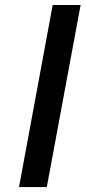

<svg xmlns="http://www.w3.org/2000/svg" viewBox="-20 -759 347 779"><path d="M57.1 0 193.8 -738.8H307.1L169.9 0Z"/></svg>

Font: Involve SemiBold Oblique
Style: Italic
Weight: 600
Italic angle: -10.5°
Designer: Stefan Peev
Foundry: Context Ltd.
Version: Version 1.001